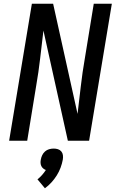

<svg xmlns="http://www.w3.org/2000/svg" viewBox="-20 -755 640 1030"><path d="M29 0 151 -735H265L396 -144Q405 -218 413.5 -292.5Q422 -367 435 -441L483 -735H580L458 0H344L213 -591Q204 -517 195.5 -442.5Q187 -368 174 -294L126 0ZM221 255 181 207Q194 197 205.5 184Q217 171 226 157Q218 154 211.5 148.5Q205 143 201.5 135.5Q198 128 197.5 119Q197 110 199 101Q201 89 206.5 77.5Q212 66 221.5 57.5Q231 49 243.5 45.5Q256 42 268 42Q280 42 291 45.5Q302 49 309 57.5Q316 66 317.5 77.5Q319 89 317 101Q313 123 305 144.5Q297 166 284.5 186Q272 206 256 223.5Q240 241 221 255Z"/></svg>

Font: Iosevka Curly Medium Extended
Style: Italic
Weight: 500
Width: 7
Italic angle: -9°
Monospace: yes
Designer: Belleve Invis
Foundry: Belleve Invis
Version: Version 11.1.0; ttfautohint (v1.8.3)